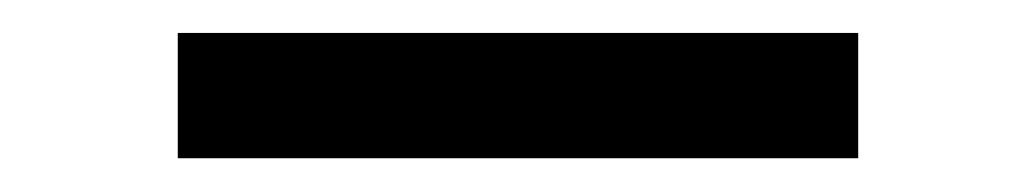

<svg xmlns="http://www.w3.org/2000/svg" viewBox="-20 -705 626 116"><path d="M87.4 -609.4V-685.1H498.5V-609.4Z"/></svg>

Font: Cascadia Code NF SemiLight
Style: Regular
Weight: 350
Monospace: yes
Designer: Aaron Bell
Foundry: Saja Typeworks
Version: Version 2404.023; ttfautohint (v1.8.4)